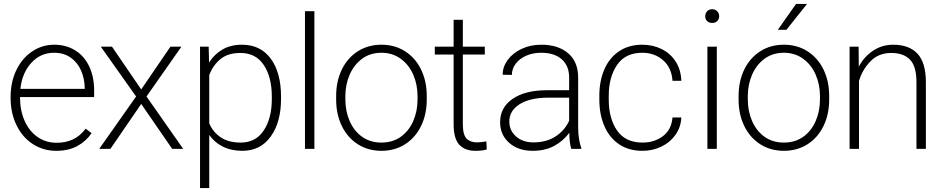

<svg xmlns="http://www.w3.org/2000/svg" viewBox="-20 -759 4808 979"><path d="M34 -262Q34 -342 64 -403Q94 -464 145 -497.5Q196 -531 256 -531Q318 -531 364.5 -501.5Q411 -472 435.5 -419Q460 -366 460 -298V-264H82Q82 -196 105.5 -143Q129 -90 171.5 -60.5Q214 -31 269 -31Q315 -31 351.5 -48Q388 -65 417 -103L447 -80Q419 -39 374.5 -14.5Q330 10 267 10Q201 10 148 -24Q95 -58 64.5 -120Q34 -182 34 -262ZM84 -306H412V-312Q411 -359 393 -400Q375 -441 340 -465.5Q305 -490 256 -490Q187 -490 140 -439Q93 -388 84 -306Z M905 -521 727 -267 914 0H858L700 -229L543 0H486L674 -267L494 -521H551L700 -303L849 -521Z M1000 -521H1044L1046 -440Q1073 -483 1115 -507Q1157 -531 1214 -531Q1308 -531 1360.5 -460Q1413 -389 1413 -266V-255Q1413 -136 1360.5 -63Q1308 10 1216 10Q1159 10 1116 -11.5Q1073 -33 1047 -71V200H1000ZM1206 -489Q1142 -489 1104 -457.5Q1066 -426 1047 -377V-130Q1066 -85 1106 -58.5Q1146 -32 1207 -32Q1284 -32 1325 -94Q1366 -156 1366 -255V-266Q1366 -366 1325 -427.5Q1284 -489 1206 -489Z M1535 -702H1583V0H1535Z M1925 -531Q1993 -531 2045.5 -497.5Q2098 -464 2127 -404.5Q2156 -345 2156 -269V-252Q2156 -176 2127 -116.5Q2098 -57 2045.5 -23.5Q1993 10 1925 10Q1857 10 1804.5 -23.5Q1752 -57 1723 -116.5Q1694 -176 1694 -252V-269Q1694 -345 1723 -404.5Q1752 -464 1804.5 -497.5Q1857 -531 1925 -531ZM1925 -32Q1982 -32 2023.5 -61.5Q2065 -91 2087 -141.5Q2109 -192 2109 -252V-269Q2109 -328 2087 -378.5Q2065 -429 2023 -459.5Q1981 -490 1925 -490Q1868 -490 1826.5 -459.5Q1785 -429 1763 -378.5Q1741 -328 1741 -269V-252Q1741 -192 1763 -141.5Q1785 -91 1826.5 -61.5Q1868 -32 1925 -32Z M2412 -33Q2423 -33 2436 -34.5Q2449 -36 2460 -38L2462 3Q2442 10 2404 10Q2351 10 2322 -21Q2293 -52 2293 -126V-481H2197V-521H2293V-658H2340V-521H2452V-481H2340V-126Q2340 -72 2359 -52.5Q2378 -33 2412 -33Z M2739 -490Q2697 -490 2663 -475Q2629 -460 2609.5 -434Q2590 -408 2590 -377L2543 -378Q2543 -418 2568.5 -453Q2594 -488 2639 -509.5Q2684 -531 2740 -531Q2826 -531 2877 -487.5Q2928 -444 2928 -363V-108Q2928 -79 2932.5 -50.5Q2937 -22 2944 -5V0H2893Q2883 -31 2883 -82Q2853 -41 2806.5 -15.5Q2760 10 2696 10Q2622 10 2576 -31Q2530 -72 2530 -136Q2530 -211 2594 -255Q2658 -299 2769 -299H2882V-364Q2882 -423 2844.5 -456.5Q2807 -490 2739 -490ZM2882 -143V-261H2775Q2683 -261 2630 -228Q2577 -195 2577 -139Q2577 -94 2611 -63.5Q2645 -33 2700 -33Q2765 -33 2811.5 -62.5Q2858 -92 2882 -143Z M3409 -160H3454Q3452 -111 3424.5 -72Q3397 -33 3352.5 -11.5Q3308 10 3256 10Q3186 10 3136.5 -23.5Q3087 -57 3061.5 -116.5Q3036 -176 3036 -251V-271Q3036 -346 3061.5 -405Q3087 -464 3136.5 -497.5Q3186 -531 3255 -531Q3309 -531 3353.5 -509Q3398 -487 3425 -445.5Q3452 -404 3454 -347H3409Q3405 -413 3361.5 -451.5Q3318 -490 3255 -490Q3169 -490 3126.5 -428Q3084 -366 3084 -271V-251Q3084 -155 3126.5 -93.5Q3169 -32 3256 -32Q3317 -32 3360.5 -65Q3404 -98 3409 -160Z M3612 -712Q3627 -712 3637 -701.5Q3647 -691 3647 -676Q3647 -662 3637.5 -652Q3628 -642 3612 -642Q3595 -642 3585.5 -651.5Q3576 -661 3576 -676Q3576 -691 3585.5 -701.5Q3595 -712 3612 -712ZM3587 -521H3635V0H3587Z M3990 -607H3946L4039 -739H4095ZM3977 -531Q4045 -531 4097.5 -497.5Q4150 -464 4179 -404.5Q4208 -345 4208 -269V-252Q4208 -176 4179 -116.5Q4150 -57 4097.5 -23.5Q4045 10 3977 10Q3909 10 3856.5 -23.5Q3804 -57 3775 -116.5Q3746 -176 3746 -252V-269Q3746 -345 3775 -404.5Q3804 -464 3856.5 -497.5Q3909 -531 3977 -531ZM3977 -32Q4034 -32 4075.5 -61.5Q4117 -91 4139 -141.5Q4161 -192 4161 -252V-269Q4161 -328 4139 -378.5Q4117 -429 4075 -459.5Q4033 -490 3977 -490Q3920 -490 3878.5 -459.5Q3837 -429 3815 -378.5Q3793 -328 3793 -269V-252Q3793 -192 3815 -141.5Q3837 -91 3878.5 -61.5Q3920 -32 3977 -32Z M4312 -521H4358L4359 -419Q4385 -469 4431 -500Q4477 -531 4534 -531Q4616 -531 4658.5 -485Q4701 -439 4701 -339V0H4653V-339Q4653 -421 4620 -455Q4587 -489 4524 -489Q4459 -489 4417.5 -445.5Q4376 -402 4360 -346V0H4312Z"/></svg>

Font: Freesentation 2 ExtraLight
Style: Regular
Weight: 260
Designer: glyphs from Roboto by Christian Robertson / Hangul glyphs from Noto Sans CJK(Source Han Sans) by Jang Soo-young and Kang
Foundry: PT&
Version: Version 2.001